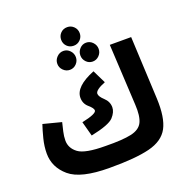

<svg xmlns="http://www.w3.org/2000/svg" viewBox="-165 -1105 1230 1276"><g transform="rotate(-20 449.5 -467.0)"><path d="M393 21Q576 22 676.5 -3Q777 -28 814.5 -98.5Q852 -169 846 -304L825 -747H674L697 -316Q702 -234 681.5 -192Q661 -150 599.5 -136.5Q538 -123 419 -125ZM355 -222Q485 -249 516.5 -283.5Q548 -318 548 -352Q548 -392 516.5 -421Q485 -450 485 -470Q485 -496 558 -525L512 -619Q370 -562 370 -483Q370 -441 401 -414.5Q432 -388 432 -372Q432 -348 327 -326ZM393 21 439 -11 419 -125Q274 -125 226.5 -160.5Q179 -196 179 -250Q179 -280 186.5 -312Q194 -344 201 -373L73 -406Q60 -368 46.5 -315Q33 -262 33 -211Q33 -114 112 -46.5Q191 21 393 21ZM447.8 -823.3Q474.6 -823.3 493.8 -842.4Q512.9 -861.6 512.9 -888.5Q512.9 -916.2 493.8 -935.4Q474.6 -954.6 447.8 -954.6Q419 -954.6 400.3 -935.4Q381.6 -916.2 381.6 -888.5Q381.6 -861.6 400.3 -842.4Q419 -823.3 447.8 -823.3ZM369.2 -681.4Q396 -681.4 415.2 -701.1Q434.3 -720.7 434.3 -747.6Q434.3 -774.4 415.2 -794.5Q396 -814.7 369.2 -814.7Q342.3 -814.7 322.7 -794.5Q303 -774.4 303 -747.6Q303 -720.7 322.7 -701.1Q342.3 -681.4 369.2 -681.4ZM530.2 -681.4Q557 -681.4 576.2 -701.1Q595.4 -720.7 595.4 -747.6Q595.4 -774.4 576.2 -794.5Q557 -814.7 530.2 -814.7Q503.4 -814.7 484.7 -794.5Q466 -774.4 466 -747.6Q466 -720.7 484.7 -701.1Q503.4 -681.4 530.2 -681.4Z"/></g></svg>

Font: Noto Sans Arabic Condensed Extra
Style: Regular
Weight: 800
Width: 3
Designer: Nadine Chahine - Monotype Design Team
Foundry: Monotype Imaging Inc.
Version: Version 1.902